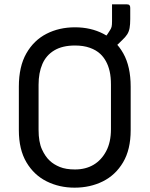

<svg xmlns="http://www.w3.org/2000/svg" viewBox="-20 -846 690 886"><path d="M326 -720Q399 -720 457 -690Q515 -660 549 -599.5Q583 -539 583 -446V-245Q583 -156 548 -97Q513 -38 454.5 -9Q396 20 324 20Q254 20 195.5 -9Q137 -38 102 -97Q67 -156 67 -245V-446Q67 -539 101.5 -599.5Q136 -660 194.5 -690Q253 -720 326 -720ZM158 -247Q158 -191 173.5 -157Q189 -123 210 -104Q228 -87 256 -75.5Q284 -64 326 -64Q375 -64 411.5 -85.5Q448 -107 470 -148.5Q492 -190 492 -250V-455Q492 -491 486 -517Q480 -543 469 -563Q458 -583 443 -597Q424 -615 394.5 -625.5Q365 -636 326 -636Q268 -636 230.5 -613.5Q193 -591 175.5 -550.5Q158 -510 158 -455ZM497 -826Q515 -826 532.5 -826Q550 -826 565 -826Q574 -826 577.5 -822Q581 -818 581 -810Q581 -804 581 -789Q581 -774 581 -758Q581 -733 578 -716.5Q575 -700 567 -687.5Q559 -675 544 -661Q525 -642 507 -626Q489 -610 468 -592Q468 -599 468 -609.5Q468 -620 468 -632.5Q468 -645 468 -657Q468 -669 468 -678Q472 -683 476 -688.5Q480 -694 486 -704Q493 -714 495 -722.5Q497 -731 497 -748Q497 -762 497 -783.5Q497 -805 497 -826Z"/></svg>

Font: Recursive
Style: Regular
Weight: 400
Version: Version 1.085